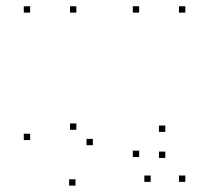

<svg xmlns="http://www.w3.org/2000/svg" viewBox="-20 -564 660 606"><path d="M75.1 -524.2V-544.2H55.1V-524.2ZM75.1 -121.9V-141.9H55.1V-121.9ZM218.2 21.9V1.9H198.2V21.9ZM501.7 -65.5V-85.5H481.7V-65.5ZM501.7 -147.8V-167.8H481.7V-147.8ZM273.1 -105.7V-125.7H253.1V-105.7ZM221 -154.4V-174.4H201V-154.4ZM221 -524.2V-544.2H201V-524.2ZM419.2 -524.2V-544.2H399.2V-524.2ZM419.2 -68.5V-88.5H399.2V-68.5ZM455.6 10V-10H435.6V10ZM564.9 10V-10H544.9V10ZM564.9 -524.2V-544.2H544.9V-524.2Z"/></svg>

Font: Monaspace Krypton Dots Var
Style: Regular
Weight: 400
Designer: Riley Cran and the Lettermatic Team
Version: Version 1.100 (Monaspace Krypton Dots)